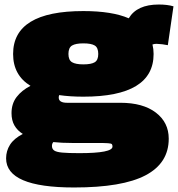

<svg xmlns="http://www.w3.org/2000/svg" viewBox="-20 -610 790 850"><path d="M308 220Q7 220 7 91Q7 58 24.5 30.5Q42 3 81 -17Q57 -32 44 -54.5Q31 -77 31 -109Q31 -151 53.5 -180.5Q76 -210 115 -230Q38 -277 38 -371Q38 -561 349 -561Q476 -561 550 -529Q586 -590 683 -590Q721 -590 748 -582L723 -410Q699 -415 673 -416Q663 -416 655 -413Q660 -393 660 -371Q660 -182 349 -182Q290 -182 242 -189Q240 -184 240 -178Q240 -155 277 -155H513Q613 -155 670 -111.5Q727 -68 727 4Q727 112 624.5 166Q522 220 308 220ZM349 -325Q384 -325 399.5 -334.5Q415 -344 415 -371Q415 -399 399.5 -408.5Q384 -418 349 -418Q315 -418 299 -408.5Q283 -399 283 -371Q283 -344 299 -334.5Q315 -325 349 -325ZM210 36Q210 49 219.5 56Q229 63 255 65.5Q281 68 331 68Q478 68 478 39Q478 31 475 28Q472 25 458 24Q444 23 411 23H301Q254 23 216 19Q210 26 210 36Z"/></svg>

Font: Georama Extended Black
Style: Regular
Weight: 900
Width: 7
Designer: Jean-Baptiste Levee
Foundry: Production Type
Version: Version 1.000